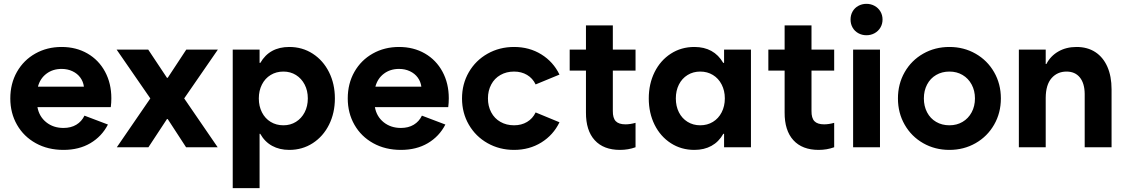

<svg xmlns="http://www.w3.org/2000/svg" viewBox="-20 -760 5816 991"><path d="M33.2 -252Q33.2 -328.6 67.6 -389.2Q102.1 -449.7 162.4 -483.6Q222.7 -517.6 297.9 -517.6Q373 -517.6 431.4 -483.9Q489.7 -450.2 522.2 -389.9Q554.7 -329.6 554.7 -252.9Q554.7 -229 551.8 -207H173.3Q182.1 -158.2 218.8 -128.9Q255.4 -99.6 307.6 -99.6Q346.2 -99.6 373.8 -116.2Q401.4 -132.8 416 -163.1L537.1 -117.2Q505.4 -55.7 446.5 -21Q387.7 13.7 307.6 13.7Q227.1 13.7 164.8 -20.8Q102.5 -55.2 67.9 -115.7Q33.2 -176.3 33.2 -252ZM413.1 -312.5Q409.7 -338.9 394.5 -359.6Q379.4 -380.4 354.2 -392.3Q329.1 -404.3 297.9 -404.3Q252.4 -404.3 219.7 -379.6Q187 -355 175.8 -312.5Z M755.9 -252 582 -503.9H745.1L841.8 -358.4H845.7L941.4 -503.9H1104.5L930.7 -252L1103.5 0H940.4L845.7 -145.5H841.8L746.1 0H583Z M1181.2 -503.9H1319.8V-435.5H1323.7Q1371.1 -517.6 1473.1 -517.6Q1540.5 -517.6 1594.2 -482.9Q1647.9 -448.2 1678.2 -387.7Q1708.5 -327.1 1708.5 -252Q1708.5 -176.8 1678.2 -116.2Q1647.9 -55.7 1594.2 -21Q1540.5 13.7 1473.1 13.7Q1422.9 13.7 1384.8 -7.1Q1346.7 -27.8 1323.2 -69.3H1319.8V210.9H1181.2ZM1568.8 -252Q1568.8 -292 1552.5 -323.5Q1536.1 -355 1507.6 -372.8Q1479 -390.6 1442.9 -390.6Q1405.8 -390.6 1377 -373Q1348.1 -355.5 1332 -323.7Q1315.9 -292 1315.9 -252Q1315.9 -211.9 1332 -180.2Q1348.1 -148.4 1377 -130.9Q1405.8 -113.3 1442.9 -113.3Q1479 -113.3 1507.6 -131.1Q1536.1 -148.9 1552.5 -180.4Q1568.8 -211.9 1568.8 -252Z M1774.9 -252Q1774.9 -328.6 1809.3 -389.2Q1843.8 -449.7 1904.1 -483.6Q1964.4 -517.6 2039.6 -517.6Q2114.7 -517.6 2173.1 -483.9Q2231.4 -450.2 2263.9 -389.9Q2296.4 -329.6 2296.4 -252.9Q2296.4 -229 2293.5 -207H1915Q1923.8 -158.2 1960.4 -128.9Q1997.1 -99.6 2049.3 -99.6Q2087.9 -99.6 2115.5 -116.2Q2143.1 -132.8 2157.7 -163.1L2278.8 -117.2Q2247.1 -55.7 2188.2 -21Q2129.4 13.7 2049.3 13.7Q1968.8 13.7 1906.5 -20.8Q1844.2 -55.2 1809.6 -115.7Q1774.9 -176.3 1774.9 -252ZM2154.8 -312.5Q2151.4 -338.9 2136.2 -359.6Q2121.1 -380.4 2095.9 -392.3Q2070.8 -404.3 2039.6 -404.3Q1994.1 -404.3 1961.4 -379.6Q1928.7 -355 1917.5 -312.5Z M2364.7 -252Q2364.7 -326.7 2399.9 -387.5Q2435.1 -448.2 2496.6 -482.9Q2558.1 -517.6 2633.3 -517.6Q2712.4 -517.6 2774.2 -479.2Q2835.9 -440.9 2867.7 -375L2744.6 -324.2Q2729.5 -356 2700.4 -373.3Q2671.4 -390.6 2633.3 -390.6Q2593.8 -390.6 2563 -373Q2532.2 -355.5 2515.4 -323.7Q2498.5 -292 2498.5 -252Q2498.5 -211.9 2515.4 -180.2Q2532.2 -148.4 2563 -130.9Q2593.8 -113.3 2633.3 -113.3Q2671.4 -113.3 2700.4 -130.6Q2729.5 -147.9 2744.6 -179.7L2867.7 -128.9Q2835.9 -63 2774.2 -24.7Q2712.4 13.7 2633.3 13.7Q2558.1 13.7 2496.6 -21Q2435.1 -55.7 2399.9 -116.5Q2364.7 -177.2 2364.7 -252Z M2920.4 -503.9H3004.4V-628.9H3143.1V-503.9H3260.3V-395.5H3143.1V-187.5Q3142.6 -150.9 3158.2 -134.5Q3173.8 -118.2 3208.5 -118.2Q3232.4 -118.2 3260.3 -126V0Q3222.7 13.7 3180.2 13.7Q3095.2 13.7 3049.6 -36.4Q3003.9 -86.4 3004.4 -179.7V-395.5H2920.4Z M3721.2 -252Q3721.2 -292 3704.8 -323.7Q3688.5 -355.5 3659.7 -373Q3630.9 -390.6 3594.2 -390.6Q3557.6 -390.6 3528.8 -372.8Q3500 -355 3484.1 -323.5Q3468.3 -292 3468.3 -252Q3468.3 -211.9 3484.1 -180.4Q3500 -148.9 3528.8 -131.1Q3557.6 -113.3 3594.2 -113.3Q3630.9 -113.3 3659.7 -130.9Q3688.5 -148.4 3704.8 -180.2Q3721.2 -211.9 3721.2 -252ZM3717.3 0V-69.3H3713.4Q3689.9 -27.8 3652.1 -7.1Q3614.3 13.7 3564 13.7Q3496.1 13.7 3442.4 -21Q3388.7 -55.7 3358.6 -116.2Q3328.6 -176.8 3328.6 -252Q3328.6 -327.1 3358.6 -387.7Q3388.7 -448.2 3442.4 -482.9Q3496.1 -517.6 3564 -517.6Q3665 -517.6 3712.9 -435.5H3717.3V-503.9H3856V0Z M3945.8 -503.9H4029.8V-628.9H4168.5V-503.9H4285.6V-395.5H4168.5V-187.5Q4168 -150.9 4183.6 -134.5Q4199.2 -118.2 4233.9 -118.2Q4257.8 -118.2 4285.6 -126V0Q4248 13.7 4205.6 13.7Q4120.6 13.7 4075 -36.4Q4029.3 -86.4 4029.8 -179.7V-395.5H3945.8Z M4383.3 -503.9H4522V0H4383.3ZM4370.1 -659.2Q4370.1 -682.1 4380.6 -700.7Q4391.1 -719.2 4410.2 -729.7Q4429.2 -740.2 4452.1 -740.2Q4475.1 -740.2 4494.1 -729.7Q4513.2 -719.2 4524.2 -700.7Q4535.2 -682.1 4535.2 -659.2Q4535.2 -636.2 4524.2 -617.7Q4513.2 -599.1 4494.1 -588.6Q4475.1 -578.1 4452.1 -578.1Q4429.2 -578.1 4410.2 -588.6Q4391.1 -599.1 4380.6 -617.7Q4370.1 -636.2 4370.1 -659.2Z M4614.7 -252Q4614.7 -326.7 4649.4 -387.5Q4684.1 -448.2 4744.9 -482.9Q4805.7 -517.6 4880.4 -517.6Q4954.6 -517.6 5015.4 -482.9Q5076.2 -448.2 5111.1 -387.5Q5146 -326.7 5146 -252Q5146 -177.2 5111.1 -116.5Q5076.2 -55.7 5015.4 -21Q4954.6 13.7 4880.4 13.7Q4805.7 13.7 4744.9 -21Q4684.1 -55.7 4649.4 -116.5Q4614.7 -177.2 4614.7 -252ZM5012.2 -252Q5012.2 -292 4995.1 -323.7Q4978 -355.5 4948.2 -373Q4918.5 -390.6 4880.4 -390.6Q4841.8 -390.6 4811.8 -373Q4781.7 -355.5 4765.1 -323.7Q4748.5 -292 4748.5 -252Q4748.5 -211.9 4765.1 -180.2Q4781.7 -148.4 4811.8 -130.9Q4841.8 -113.3 4880.4 -113.3Q4918.5 -113.3 4948.2 -130.9Q4978 -148.4 4995.1 -180.2Q5012.2 -211.9 5012.2 -252Z M5238.8 -503.9H5377.4V-429.7H5380.9Q5401.9 -470.7 5442.4 -494.1Q5482.9 -517.6 5536.6 -517.6Q5592.8 -517.6 5633.3 -491.2Q5673.8 -464.8 5695.6 -415.5Q5717.3 -366.2 5717.3 -298.8V0H5578.6V-275.4Q5578.1 -330.1 5553.5 -360.4Q5528.8 -390.6 5484.9 -390.6Q5437.5 -390.6 5407.7 -356.7Q5377.9 -322.8 5377.4 -254.9V0H5238.8Z"/></svg>

Font: Wanted Sans
Style: Bold
Weight: 700
Designer: Original Design by Kil Hyung-jin and Kang Hanbin, Wanted Lab, Inc; Hangeul from Source Han Sans by Jang Soo-young and Ka
Foundry: Wanted Lab, Inc.
Version: Version 1.000